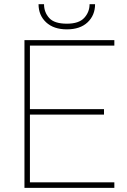

<svg xmlns="http://www.w3.org/2000/svg" viewBox="-20 -904 609 924"><path d="M530.3 -26.4V0H97.7V-710.9H530.3V-684.6H124V-378.9H480.5V-352.5H124V-26.4ZM411.1 -883.8H437.5Q437.5 -830.6 401.6 -796.6Q365.7 -762.7 301.8 -762.7Q238.3 -762.7 201.9 -796.6Q165.5 -830.6 165.5 -883.8H191.9Q191.9 -845.2 216.6 -817.6Q241.2 -790 301.8 -790Q359.9 -790 385.5 -818.1Q411.1 -846.2 411.1 -883.8Z"/></svg>

Font: Vazirmatn FD Thin
Style: Regular
Weight: 100
Designer: Saber Rastikerdar
Foundry: Saber Rastikerdar
Version: Version 33.003